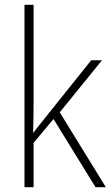

<svg xmlns="http://www.w3.org/2000/svg" viewBox="-20 -780 462 800"><path d="M120 -375Q120 -302 118 -227H119Q132 -244 143.5 -258.5Q155 -273 168 -289L360 -529H405L229 -312L421 0H378L203 -284L120 -185V0H82V-760H120Z"/></svg>

Font: Noto Sans Gurmukhi SemiCondensed ExtraLight
Style: Regular
Weight: 200
Width: 4
Designer: Jelle Bosma - Monotype Design Team
Foundry: Monotype Imaging Inc.
Version: Version 2.004; ttfautohint (v1.8.4.7-5d5b)